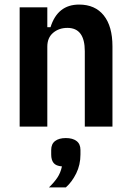

<svg xmlns="http://www.w3.org/2000/svg" viewBox="-20 -554 572 840"><path d="M66 0V-522H187V-435H201Q232 -534 326 -534Q396 -534 434 -486.5Q472 -439 472 -351V0H351V-330Q351 -432 275 -432Q238 -432 212.5 -410.5Q187 -389 187 -350V0ZM268 50Q298 50 315 63Q332 76 332 102V122Q332 167 313.5 204.5Q295 242 268 266H194Q217 244 231 223Q245 202 251 174Q225 172 214.5 159Q204 146 204 122V102Q204 76 221 63Q238 50 268 50Z"/></svg>

Font: IBM Plex Sans Cond SmBld
Style: Regular
Weight: 600
Width: 3
Designer: Mike Abbink, Paul van der Laan, Pieter van Rosmalen
Foundry: Bold Monday
Version: Version 1.3